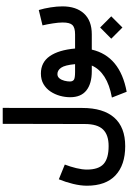

<svg xmlns="http://www.w3.org/2000/svg" viewBox="218 -936 982 1459"><g transform="rotate(-90 709.5 -206.0)"><path d="M189 -205.1Q172.9 -163.6 161.9 -118.2Q150.9 -72.8 150.9 -37.1Q150.9 50.8 193.1 89.4Q235.4 127.9 329.6 127.9Q414.6 127.9 455.8 85.2Q497.1 42.5 497.1 -52.7L498.5 -676.8H619.6L619.1 -71.8Q619.1 87.4 545.7 170.7Q472.2 253.9 329.1 253.9Q185.5 253.9 106.9 179.9Q28.3 106 28.3 -37.1Q28.3 -85 42 -141.8Q55.7 -198.7 77.1 -250.5Z M1099.5 0V-127H1140.3V0ZM880.9 -386.7Q965.8 -386.7 1012.7 -319.3Q1059.6 -252 1070.8 -127H1109.9V0H1062.5Q1012.7 214.8 742.2 265.1L698.2 152.8Q795.4 135.3 856.2 96.2Q917 57.1 941.4 0H897.9Q804.2 0 752.4 -41Q700.7 -82 700.7 -164.1Q700.7 -202.6 711.4 -241.7Q722.2 -280.8 744.1 -313.7Q766.1 -346.7 800 -366.7Q834 -386.7 880.9 -386.7ZM952.1 -127Q944.8 -204.6 925 -232.9Q905.3 -261.2 876.5 -261.2Q856.4 -261.2 844 -245.6Q831.5 -230 825.9 -207.8Q820.3 -185.5 820.3 -166.5Q820.3 -146 832.8 -136.5Q845.2 -127 893.1 -127Z M1391.1 -222.7Q1391.1 -118.7 1336.7 -59.3Q1282.2 0 1178.7 0H1120.1V-127H1178.7Q1229 -127 1248.8 -146.7Q1268.6 -166.5 1268.6 -221.2Q1268.6 -252.4 1261.7 -296.1Q1254.9 -339.8 1246.6 -374.5L1363.3 -402.8Q1376 -361.3 1383.5 -312.7Q1391.1 -264.2 1391.1 -222.7ZM1145.5 147.9 1230.5 63.5 1315.4 147.9 1230.5 232.9Z"/></g></svg>

Font: Vazir FD-WOL-UI
Style: Bold-FD-WOL-UI
Weight: 700
Designer: Saber Rastikerdar
Foundry: Saber Rastikerdar
Version: Version 30.0.0